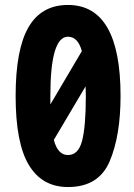

<svg xmlns="http://www.w3.org/2000/svg" viewBox="-20 -744 540 774"><path d="M466 -357Q466 -724 254 -724Q147 -724 95 -634.5Q43 -545 43 -357Q43 -167 96.5 -78.5Q150 10 254 10Q378 10 422 -93.5Q466 -197 466 -357ZM183 -357Q183 -596 254 -596Q294 -596 310 -538L183 -323Q183 -339 183 -357ZM254 -119Q213 -119 197 -180L325 -396Q326 -378 326 -357Q326 -234 311 -176.5Q296 -119 254 -119Z"/></svg>

Font: Noto Sans Mono UI Condensed ExtraBold
Style: Regular
Weight: 800
Width: 3
Designer: Monotype Design team
Foundry: Monotype Imaging Inc.
Version: 1.000